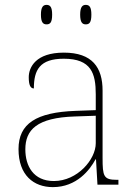

<svg xmlns="http://www.w3.org/2000/svg" viewBox="-20 -758 557 788"><path d="M332 -658C347 -658 355 -666 355 -698C355 -729 347 -738 332 -738C318 -738 309 -729 309 -698C309 -666 318 -658 332 -658ZM171 -658C186 -658 194 -666 194 -698C194 -729 186 -738 171 -738C157 -738 148 -729 148 -698C148 -666 157 -658 171 -658ZM197 10C295 10 349 -61 372 -104H374L380 0H466V-20H459C405 -20 401 -35 401 -110V-386C401 -481 359 -542 242 -542C127 -542 98 -482 98 -441C98 -409 105 -395 119 -395C119 -471 143 -517 242 -517C355 -517 373 -456 373 -371V-306L290 -303C129 -297 56 -251 56 -146C56 -39 118 10 197 10ZM201 -15C117 -15 84 -77 84 -145C84 -225 131 -275 287 -280L373 -283V-170C373 -104 298 -15 201 -15Z"/></svg>

Font: Noto Serif Georgian Thin
Style: Regular
Weight: 100
Designer: Monotype Design Team, Akaki Razmadze
Foundry: Google LLC
Version: Version 2.003